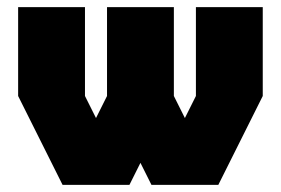

<svg xmlns="http://www.w3.org/2000/svg" viewBox="-20 -520 790 540"><path d="M719 -250 594 0H406L375 -62L344 0H156L31 -250V-500H219V-250L250 -188L281 -250V-500H469V-250L500 -188L531 -250V-500H719Z"/></svg>

Font: CostaRica
Style: Normal
Weight: 900
Version: Version 1.3